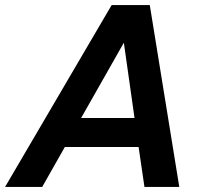

<svg xmlns="http://www.w3.org/2000/svg" viewBox="-44 -735 802 755"><path d="M-24 0 395 -715H545L661 0H524L501 -157H211L122 0ZM275 -271H485L443 -567Z"/></svg>

Font: Wix Madefor Text
Style: Bold Italic
Weight: 700
Italic angle: -12°
Designer: Dalton Maag Ltd
Foundry: Dalton Maag Ltd
Version: Version 3.100